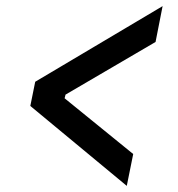

<svg xmlns="http://www.w3.org/2000/svg" viewBox="-20 -598 580 627"><path d="M79 -252 95 -331 511 -578 488 -461 194 -289 191 -277 415 -95 394 9Z"/></svg>

Font: IBM Plex Sans Condensed Medium
Style: Italic
Weight: 500
Width: 3
Italic angle: -11°
Designer: Mike Abbink, Paul van der Laan, Pieter van Rosmalen
Foundry: Bold Monday
Version: Version 1.3